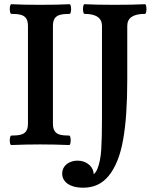

<svg xmlns="http://www.w3.org/2000/svg" viewBox="-20 -686 738 912"><path d="M33.7 -42Q62.1 -42 79 -46.4Q95.9 -50.8 104.3 -63.2Q112.8 -75.7 112.8 -99.1V-563Q112.8 -586.3 104.2 -598.8Q95.6 -611.2 78.9 -615.6Q62.2 -620.1 33.7 -620.1Q29.3 -620.1 27.3 -631.6Q25.4 -643.1 27.3 -654.5Q29.3 -666 33.7 -666Q89.4 -663.1 172.4 -663.1Q255.4 -663.1 310.4 -666Q314.9 -666 316.9 -654.5Q318.8 -643.1 316.9 -631.6Q314.9 -620.1 310.5 -620.1Q282.4 -620.1 265.5 -615.6Q248.6 -611.2 240 -598.8Q231.4 -586.3 231.4 -563V-99.1Q231.4 -75.7 239.8 -63.2Q248.2 -50.8 264.4 -46.4Q280.7 -42 308.6 -42Q313 -42 314.9 -30.8Q316.9 -19.5 314.9 -8.3Q313 2.9 308.6 2.9Q239.7 0 171.1 0Q102.5 0 33.7 2.9Q29 2.9 27.2 -8.3Q25.4 -19.5 27.3 -30.8Q29.3 -42 33.7 -42ZM275.4 138.7Q275.4 120.1 285.2 106.2Q294.9 92.3 311.8 84.7Q328.6 77.1 348.1 77.1Q376.5 77.1 397.2 91.8Q418 106.4 423.6 129.4Q429.2 152.3 415 175.3L397 151.4Q428.7 151.4 443.1 115Q457.5 78.6 460.9 24.4Q464.4 -29.8 464.4 -124V-563Q464.4 -591.3 443.6 -605.7Q422.9 -620.1 381.3 -620.1Q377 -620.1 375 -631.6Q373 -643.1 375 -654.5Q377 -666 381.3 -666Q439 -663.1 524.9 -663.1Q610.8 -663.1 668.5 -666Q672.9 -666 674.8 -654.5Q676.8 -643.1 674.8 -631.6Q672.9 -620.1 668.5 -620.1Q584.5 -620.1 584.5 -563V-307.1Q584.5 -219.7 579.6 -147.9Q574.7 -76.2 564.2 -19Q553.7 38.1 537.1 78.1Q519 122.1 495.6 150.1Q472.2 178.2 442.4 191.9Q412.6 205.6 375 205.6Q344.2 205.6 321.8 197.3Q299.3 189 287.4 173.8Q275.4 158.7 275.4 138.7Z"/></svg>

Font: Junicode Two Beta VF
Style: Regular
Weight: 400
Designer: Peter S. Baker
Foundry: Briery Creek Software
Version: Version 1.031 beta; ttfautohint (v1.8.1.43-b0c9)